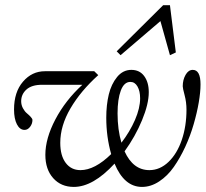

<svg xmlns="http://www.w3.org/2000/svg" viewBox="-20 -717 801 748"><path d="M449.7 -502 434.6 -517.1 615.7 -696.8H642.1L665 -512.7L642.1 -502L605 -634.8ZM267.6 11.2Q217.8 11.2 187.3 -22.9Q156.7 -57.1 156.7 -113.8Q156.7 -177.7 195.8 -252Q234.9 -326.2 300.8 -386.7H143.6Q103.5 -386.7 83 -368.2Q62.5 -349.6 62.5 -322.8Q62.5 -308.1 69.3 -295.4Q76.2 -282.7 84.5 -275.9Q92.8 -269 99.6 -261.7Q106.4 -254.4 106.4 -249.5Q106.4 -234.9 97.2 -222.9Q87.9 -210.9 75.7 -210.9Q57.1 -210.9 45.9 -232.7Q34.7 -254.4 34.7 -290.5Q34.7 -358.4 69.6 -398.9Q104.5 -439.5 154.8 -439.5H347.2L362.8 -424.3Q294.4 -362.8 254.6 -294.9Q214.8 -227.1 214.8 -160.6Q214.8 -110.4 236.1 -82.3Q257.3 -54.2 293.5 -54.2Q349.1 -54.2 413.1 -116.7Q394 -184.1 394 -258.3Q394 -308.1 403.8 -348.9Q413.6 -389.6 436.3 -417.2Q459 -444.8 491.7 -444.8Q523.9 -444.8 541.7 -420.7Q559.6 -396.5 559.6 -357.9Q559.6 -312 533.4 -248.8Q507.3 -185.5 465.3 -127.4Q498.5 -54.2 562 -54.2Q603 -54.2 636.5 -86.2Q669.9 -118.2 688.2 -171.9Q706.5 -225.6 706.5 -289.6Q706.5 -318.8 699.2 -346.2Q691.9 -373.5 691.9 -380.9Q691.9 -405.8 702.9 -425.3Q713.9 -444.8 731 -444.8Q761.2 -444.8 761.2 -388.2Q761.2 -358.4 754.4 -318.4Q747.6 -278.3 734.6 -233.4Q721.7 -188.5 701.7 -145Q681.6 -101.6 657.2 -66.7Q632.8 -31.7 600.3 -10.3Q567.9 11.2 533.2 11.2Q463.9 11.2 426.3 -79.6Q342.8 11.2 267.6 11.2ZM438 -275.4Q438 -211.9 453.1 -161.1Q485.8 -203.6 505.9 -249.8Q525.9 -295.9 525.9 -334Q525.9 -362.3 515.6 -380.1Q505.4 -397.9 487.8 -397.9Q463.4 -397.9 450.7 -364.3Q438 -330.6 438 -275.4Z"/></svg>

Font: Elstob Light
Style: Italic
Weight: 300
Italic angle: -20°
Designer: Peter S. Baker
Version: Version 1.015